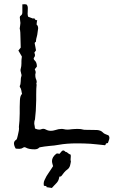

<svg xmlns="http://www.w3.org/2000/svg" viewBox="-20 -721 548 927"><path d="M150.4 -473.1 146 -467.3 148.9 -456.5V-454.1Q148.9 -448.7 145.5 -444.8Q142.6 -441.4 142.6 -438Q142.6 -433.6 147.9 -428.7Q157.7 -420.4 158.2 -399.9L147.9 -386.7L150.4 -380.4Q152.3 -376.5 152.3 -374V-372.6Q152.3 -370.6 151.9 -367.7L150.9 -364.3L150.4 -360.8Q150.4 -349.1 152.3 -343.3L154.8 -336.9L156.7 -330.6Q157.2 -328.1 157.2 -325.7Q157.2 -321.8 155.3 -317.9Q156.7 -314.5 156.7 -310.1Q156.7 -307.6 156.2 -305.2L155.8 -299.3L155.3 -293L154.8 -265.1V-236.8Q153.8 -181.2 148.9 -144.5Q145.5 -136.7 145.5 -127V-122.6L147.5 -111.8L148.9 -100.6Q160.2 -95.2 169.4 -95.2Q174.8 -95.2 179.7 -97.2Q184.6 -99.1 189 -99.1Q195.8 -99.1 202.1 -95.2Q212.9 -89.4 225.6 -89.4Q235.4 -89.4 246.1 -92.8Q263.2 -98.6 276.9 -98.6Q283.2 -98.6 289.1 -97.2Q296.4 -95.2 306.6 -95.2Q310.5 -95.2 314.9 -95.7L327.6 -97.2L340.8 -98.1Q347.7 -98.6 354 -98.6Q372.1 -98.6 382.3 -95.2Q384.3 -94.2 388.2 -94.2H394.5L448.7 -93.3Q467.3 -91.8 477.1 -81.1Q480.5 -76.7 489.3 -73.2L503.9 -67.4Q508.3 -62 508.3 -55.2Q508.3 -52.2 507.3 -48.8L504.4 -40L501 -30.8Q500 -29.8 498.5 -29.8L494.6 -29.3Q490.7 -28.3 489.7 -23.4Q489.7 -20.5 486.8 -20H483.9L481 -20.5L448.7 -23.9L416.5 -26.9Q385.3 -28.8 351.6 -28.8Q301.8 -28.8 264.2 -22L242.2 -18.6L220.7 -16.6Q191.9 -13.7 177.2 -10.7L172.4 -9.8Q168.9 -8.8 168 -7.3Q161.1 0 147 0Q119.6 0 106 -7.8Q101.6 -10.3 98.1 -10.3Q94.7 -10.3 92.3 -8.3Q85 -2.9 74.7 -2.4L64.9 -2.9L56.2 -3.4L53.2 -8.3L51.3 -12.2Q47.4 -21.5 47.4 -28.3Q47.4 -40 58.6 -46.4Q60.1 -47.4 61 -49.8Q62.5 -51.8 62.5 -53.7L65.9 -66.9L68.8 -80.1Q71.8 -91.3 71.8 -100.6Q71.8 -104 71.3 -106.9V-109.4Q74.7 -134.3 75.2 -173.3V-205.1L76.2 -237.3Q77.1 -259.3 86.4 -267.6L84.5 -276.4L83 -284.7Q81.1 -294.4 76.7 -299.8Q75.7 -300.8 75.2 -303.2Q75.2 -305.2 75.7 -306.6Q79.6 -313.5 80.1 -329.1L80.6 -340.8Q81.1 -347.2 83 -352.1Q84 -354 84 -356.9Q84 -358.9 83.5 -361.3L82 -366.7L81.1 -371.6Q79.1 -377.4 79.1 -382.3Q79.1 -387.2 80.6 -391.1Q83.5 -401.4 83.5 -415V-425.8Q83.5 -429.7 84 -435.1L85 -441.9L85.4 -448.7L81.5 -455.1L77.6 -461.9Q72.8 -470.2 68.8 -477.1L74.7 -484.4L80.1 -491.2L79.1 -527.8L78.1 -563.5L76.7 -576.7L75.7 -580.1L75.2 -583.5L77.1 -596.7Q78.6 -605 78.6 -609.9Q78.6 -614.7 77.1 -623L75.7 -636.7V-637.7Q75.7 -643.1 80.6 -646Q87.9 -650.4 87.9 -661.6V-700.2H92.8L97.2 -700.7L102.5 -700.2L107.4 -699.7Q114.3 -693.8 114.3 -682.6V-681.2L113.8 -663.1Q113.3 -659.2 113.3 -655.8Q113.3 -646 116.2 -640.1L139.6 -631.3Q141.6 -632.8 143.6 -632.8Q144.5 -632.8 145.5 -632.3L147.5 -630.4L148.9 -627.9Q151.9 -623.5 155.3 -623.5Q157.7 -623.5 159.7 -625L158.7 -620.1L158.2 -616.2L157.2 -609.4V-607.4L156.7 -605.5V-602.5Q164.1 -596.2 164.1 -585.4V-583L162.6 -572.8L161.1 -562Q160.6 -555.2 157.7 -543.9L155.3 -534.7L153.8 -525.4V-521.5Q153.8 -519 151.4 -518.1Q147.5 -516.1 147.5 -512.2Q147.5 -510.7 147.9 -509.3L150.9 -494.1L153.8 -478ZM321.3 25.9Q321.8 29.3 321.8 33.7L321.3 42Q320.8 45.4 320.8 48.3Q320.8 54.2 322.3 58.6L320.3 69.3Q319.3 75.2 317.9 79.6Q314 91.3 304.7 97.7Q296.9 103 290 111.3L284.2 118.7L278.3 126.5Q274.9 131.8 267.6 131.8H266.6L265.6 136.7L264.6 141.1Q261.7 153.3 252.9 162.6L241.7 174.3L230.5 186.5Q222.2 185.1 204.6 182.6L204.1 177.7L198.2 176.8L191.9 175.8Q190.9 170.9 190.9 166.5Q190.9 156.7 194.8 148.9Q204.1 127.9 214.4 114.3Q219.2 107.9 225.6 97.7L236.3 81.1L233.9 72.8L231.9 64.9Q231 60.5 231 56.6Q231 37.6 252 21Q252.9 20.5 255.9 20H258.3L260.3 20.5L264.2 21L267.6 21.5L277.3 9.8Q281.2 5.4 285.6 5.4Q289.6 5.4 293.9 9.8L296.9 12.7H298.3Q302.7 12.7 306.6 17.1Q313 22.9 321.3 25.9Z"/></svg>

Font: Kurland
Style: Regular
Weight: 400
Designer: GGBot
Version: 0.22